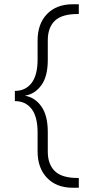

<svg xmlns="http://www.w3.org/2000/svg" viewBox="-20 -770 420 904"><path d="M323 114Q246 114 201.5 67.5Q157 21 157 -57V-146Q157 -221 128.5 -257.5Q100 -294 50 -294V-342Q100 -342 128.5 -379Q157 -416 157 -490V-579Q157 -658 201.5 -704Q246 -750 323 -750H351V-704Q273 -705 239 -673Q205 -641 205 -580V-488Q205 -410 174.5 -368.5Q144 -327 99 -320V-319Q145 -311 175 -268.5Q205 -226 205 -148V-56Q205 4 239 36.5Q273 69 351 68V114Z"/></svg>

Font: Geist ExtLt
Style: Regular
Weight: 400
Designer: Basement.studio, Andrés Briganti, Mateo Zaragoza
Foundry: Basement.studio, Vercel, Andrés Briganti, Guido Ferreyra, Mateo Zaragoza
Version: Version 1.401